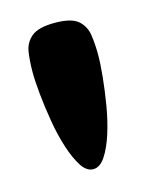

<svg xmlns="http://www.w3.org/2000/svg" viewBox="-64 -726 320 416"><g transform="rotate(-15 96.5 -518.0)"><path d="M96 -354Q81 -354 69.5 -372Q58 -390 49 -418Q40 -446 34.5 -478.5Q29 -511 26 -541Q23 -571 23 -591Q23 -615 26 -635.5Q29 -656 44.5 -669Q60 -682 97 -682Q134 -682 149 -669Q164 -656 167 -635Q170 -614 170 -591Q170 -571 167 -541Q164 -511 158.5 -478.5Q153 -446 144 -418Q135 -390 123 -372Q111 -354 96 -354Z"/></g></svg>

Font: Fredoka Expanded
Style: Bold
Weight: 700
Width: 7
Designer: Ben Nathan
Foundry: Milena B. Brandão, Ben Nathan
Version: Version 2.001